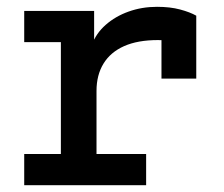

<svg xmlns="http://www.w3.org/2000/svg" viewBox="-20 -543 656 563"><path d="M51 0V-91.5H158.5V-419.5H51V-511H256V-397.5L250 -412.5Q261.5 -445 289.8 -470Q318 -495 357 -509Q396 -523 440.5 -523Q479 -523 508 -515.2Q537 -507.5 555.5 -497V-312.5H453.5V-466.5L494.5 -420Q480.5 -423 467.2 -424.2Q454 -425.5 443 -425.5Q384 -425.5 344 -407.8Q304 -390 283.5 -356.5Q263 -323 263 -276.5V-91.5H408.5V0Z"/></svg>

Font: Overpass Mono Light SemiBold
Style: Regular
Weight: 600
Monospace: yes
Version: Version 4.000